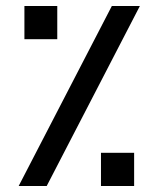

<svg xmlns="http://www.w3.org/2000/svg" viewBox="-20 -617 525 637"><path d="M351 -597H444L135 0H42ZM61 -597H170V-487H61ZM315 -110H425V0H315Z"/></svg>

Font: Noto Sans Syriac Eastern Medium
Style: Regular
Weight: 500
Designer: Patrick Giasson and the Monotype Design Team
Foundry: Monotype Imaging Inc.
Version: Version 3.001